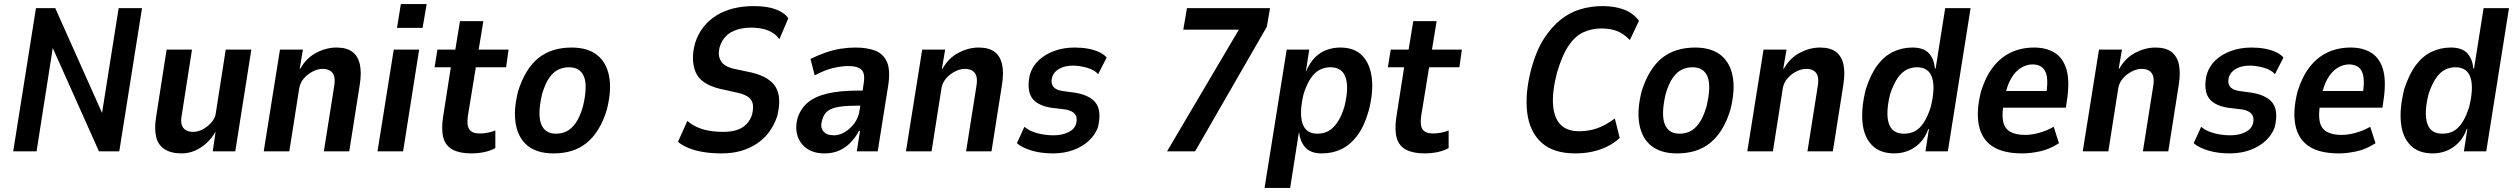

<svg xmlns="http://www.w3.org/2000/svg" viewBox="-20 -745 12369 945"><path d="M45 0 157 -705H252L486 -181H481L564 -705H679L567 0H467L236 -517H241L160 0Z M874 10Q822 10 790 -10.5Q758 -31 748.5 -71.5Q739 -112 748 -167L800 -501H925L875 -181Q869 -151 874 -132.5Q879 -114 894 -105Q909 -96 931 -96Q955 -96 979 -109Q1003 -122 1021 -143Q1039 -164 1042 -187L1091 -501H1217L1138 0H1027L1041 -95H1040Q1010 -45 966 -17.5Q922 10 874 10Z M1278 0 1358 -501H1471L1455 -407H1458Q1488 -460 1537 -485.5Q1586 -511 1636 -511Q1686 -511 1714 -490Q1742 -469 1751 -428.5Q1760 -388 1751 -330L1699 0H1574L1624 -316Q1630 -350 1625 -368.5Q1620 -387 1605.5 -396.5Q1591 -406 1568 -406Q1544 -406 1519 -393Q1494 -380 1476 -359.5Q1458 -339 1453 -312L1404 0Z M1934 -608 1953 -725H2080L2060 -608ZM1838 0 1918 -501H2043L1964 0Z M2299 10Q2244 10 2209 -8Q2174 -26 2162.5 -66Q2151 -106 2161 -171L2199 -414H2119L2133 -501H2221L2244 -641H2359L2336 -501H2483L2471 -414H2322L2283 -175Q2276 -128 2290 -108Q2304 -88 2342 -88Q2360 -88 2381 -92Q2402 -96 2418 -103V-16Q2392 -2 2361.5 4Q2331 10 2299 10Z M2704 10Q2625 10 2578.5 -26.5Q2532 -63 2519 -132Q2506 -201 2530 -296Q2548 -353 2573.5 -394Q2599 -435 2631.5 -460.5Q2664 -486 2704.5 -498.5Q2745 -511 2793 -511Q2872 -511 2918.5 -474.5Q2965 -438 2978 -369.5Q2991 -301 2967 -206Q2950 -149 2924.5 -108Q2899 -67 2866.5 -41Q2834 -15 2794 -2.5Q2754 10 2704 10ZM2716 -87Q2744 -87 2767.5 -98Q2791 -109 2812 -137.5Q2833 -166 2849 -220Q2873 -320 2854.5 -367Q2836 -414 2780 -414Q2755 -414 2730.5 -403.5Q2706 -393 2685 -364.5Q2664 -336 2648 -282Q2625 -182 2643.5 -134.5Q2662 -87 2716 -87Z M3530 10Q3482 10 3440 3Q3398 -4 3366.5 -17.5Q3335 -31 3317 -47L3363 -150Q3379 -135 3406.5 -121.5Q3434 -108 3468 -102Q3502 -96 3539 -96Q3579 -96 3607.5 -105.5Q3636 -115 3655 -135Q3674 -155 3682 -183Q3690 -217 3684 -237.5Q3678 -258 3660 -269.5Q3642 -281 3613 -288L3527 -307Q3428 -330 3403.5 -390.5Q3379 -451 3401 -532Q3415 -577 3441.5 -611Q3468 -645 3505.5 -668.5Q3543 -692 3589.5 -703.5Q3636 -715 3690 -715Q3757 -715 3799.5 -698.5Q3842 -682 3860 -655L3816 -552Q3797 -580 3762 -594.5Q3727 -609 3677 -609Q3640 -609 3607.5 -599Q3575 -589 3554 -568Q3533 -547 3523 -516Q3511 -475 3527.5 -446Q3544 -417 3594 -406L3679 -388Q3770 -366 3799 -314.5Q3828 -263 3805 -172Q3790 -129 3766 -96Q3742 -63 3706.5 -39Q3671 -15 3628 -2.5Q3585 10 3530 10Z M4038 10Q3985 10 3951 -14Q3917 -38 3905 -77.5Q3893 -117 3905 -162Q3920 -210 3955.5 -240Q3991 -270 4052 -284.5Q4113 -299 4201 -299H4245L4235 -225H4198Q4147 -225 4111 -219.5Q4075 -214 4054.5 -199Q4034 -184 4026 -152Q4016 -121 4031.5 -100Q4047 -79 4085 -79Q4111 -79 4137.5 -94.5Q4164 -110 4185 -138Q4206 -166 4211 -204L4231 -334Q4239 -384 4220 -402Q4201 -420 4155 -420Q4124 -420 4082 -410.5Q4040 -401 3990 -374L3969 -455Q4010 -475 4047 -487.5Q4084 -500 4120 -505.5Q4156 -511 4191 -511Q4248 -511 4288 -495.5Q4328 -480 4345.5 -440Q4363 -400 4352 -327L4300 0H4197L4213 -101H4208Q4191 -69 4166.5 -43.5Q4142 -18 4110.5 -4Q4079 10 4038 10Z M4439 0 4519 -501H4632L4616 -407H4619Q4649 -460 4698 -485.5Q4747 -511 4797 -511Q4847 -511 4875 -490Q4903 -469 4912 -428.5Q4921 -388 4912 -330L4860 0H4735L4785 -316Q4791 -350 4786 -368.5Q4781 -387 4766.5 -396.5Q4752 -406 4729 -406Q4705 -406 4680 -393Q4655 -380 4637 -359.5Q4619 -339 4614 -312L4565 0Z M5162 10Q5103 10 5057 -4Q5011 -18 4985 -40L5022 -121Q5041 -105 5065 -96Q5089 -87 5115 -83Q5141 -79 5164 -79Q5207 -79 5238 -94Q5269 -109 5277 -137Q5284 -166 5271 -183Q5258 -200 5225 -206L5152 -215Q5081 -227 5057 -266.5Q5033 -306 5049 -378Q5062 -420 5093 -449Q5124 -478 5169.5 -494.5Q5215 -511 5270 -511Q5305 -511 5335 -505.5Q5365 -500 5389 -489Q5413 -478 5427 -462L5385 -380Q5367 -401 5330.5 -411.5Q5294 -422 5261 -422Q5221 -422 5193.5 -406.5Q5166 -391 5158 -364Q5151 -336 5163.5 -319Q5176 -302 5210 -297L5276 -288Q5350 -274 5376 -234.5Q5402 -195 5384 -119Q5371 -82 5339.5 -52.5Q5308 -23 5262.5 -6.5Q5217 10 5162 10Z M5724 0 6107 -649V-599H5804L5822 -705H6231L6215 -613L5862 0Z M6204 180 6313 -501H6424L6407 -391Q6426 -436 6452 -462Q6478 -488 6510 -499.5Q6542 -511 6577 -511Q6647 -511 6685.5 -470.5Q6724 -430 6732 -359.5Q6740 -289 6716 -198Q6694 -122 6660 -77Q6626 -32 6582.5 -11Q6539 10 6486 10Q6431 10 6405 -19Q6379 -48 6374 -93L6373 -94L6330 180ZM6464 -87Q6494 -87 6517.5 -99.5Q6541 -112 6561.5 -141.5Q6582 -171 6597 -220Q6620 -313 6603 -363.5Q6586 -414 6528 -414Q6501 -414 6476.5 -402Q6452 -390 6432 -361Q6412 -332 6396 -282Q6374 -189 6390.5 -138Q6407 -87 6464 -87Z M6991 10Q6936 10 6901 -8Q6866 -26 6854.5 -66Q6843 -106 6853 -171L6891 -414H6811L6825 -501H6913L6936 -641H7051L7028 -501H7175L7163 -414H7014L6975 -175Q6968 -128 6982 -108Q6996 -88 7034 -88Q7052 -88 7073 -92Q7094 -96 7110 -103V-16Q7084 -2 7053.5 4Q7023 10 6991 10Z M7733 10Q7625 10 7566.5 -43.5Q7508 -97 7496.5 -192.5Q7485 -288 7518 -411Q7542 -497 7579 -554.5Q7616 -612 7661 -648Q7706 -684 7758.5 -699.5Q7811 -715 7868 -715Q7926 -715 7971.5 -698.5Q8017 -682 8047 -643L8002 -548Q7971 -580 7938 -592.5Q7905 -605 7862 -605Q7815 -605 7774 -586.5Q7733 -568 7700.5 -520Q7668 -472 7643 -386Q7619 -292 7624 -228Q7629 -164 7661 -131.5Q7693 -99 7752 -99Q7798 -99 7840.5 -113.5Q7883 -128 7928 -162L7952 -66Q7924 -40 7890 -23.5Q7856 -7 7817 1.5Q7778 10 7733 10Z M8234 10Q8155 10 8108.5 -26.5Q8062 -63 8049 -132Q8036 -201 8060 -296Q8078 -353 8103.5 -394Q8129 -435 8161.5 -460.5Q8194 -486 8234.5 -498.5Q8275 -511 8323 -511Q8402 -511 8448.5 -474.5Q8495 -438 8508 -369.5Q8521 -301 8497 -206Q8480 -149 8454.5 -108Q8429 -67 8396.5 -41Q8364 -15 8324 -2.5Q8284 10 8234 10ZM8246 -87Q8274 -87 8297.5 -98Q8321 -109 8342 -137.5Q8363 -166 8379 -220Q8403 -320 8384.5 -367Q8366 -414 8310 -414Q8285 -414 8260.5 -403.5Q8236 -393 8215 -364.5Q8194 -336 8178 -282Q8155 -182 8173.5 -134.5Q8192 -87 8246 -87Z M8580 0 8660 -501H8773L8757 -407H8760Q8790 -460 8839 -485.5Q8888 -511 8938 -511Q8988 -511 9016 -490Q9044 -469 9053 -428.5Q9062 -388 9053 -330L9001 0H8876L8926 -316Q8932 -350 8927 -368.5Q8922 -387 8907.5 -396.5Q8893 -406 8870 -406Q8846 -406 8821 -393Q8796 -380 8778 -359.5Q8760 -339 8755 -312L8706 0Z M9304 10Q9233 10 9193.5 -30.5Q9154 -71 9147 -142Q9140 -213 9163 -305Q9187 -380 9221 -425Q9255 -470 9299 -490.5Q9343 -511 9392 -511Q9449 -511 9474.5 -482Q9500 -453 9503 -408H9507L9554 -705H9679L9567 0H9457L9474 -110H9471Q9456 -68 9429.5 -41.5Q9403 -15 9371 -2.5Q9339 10 9304 10ZM9351 -87Q9381 -87 9404.5 -99Q9428 -111 9448 -141Q9468 -171 9483 -219Q9506 -312 9489.5 -363Q9473 -414 9415 -414Q9388 -414 9363.5 -401.5Q9339 -389 9319 -359.5Q9299 -330 9283 -282Q9260 -188 9276.5 -137.5Q9293 -87 9351 -87Z M9934 10Q9838 10 9785.5 -25.5Q9733 -61 9719.5 -129.5Q9706 -198 9730 -294Q9753 -368 9790 -415.5Q9827 -463 9878 -487Q9929 -511 9992 -511Q10050 -511 10091 -486.5Q10132 -462 10149.5 -408Q10167 -354 10155 -263L10148 -215H9820L9833 -297H10068L10050 -274Q10060 -335 10054.5 -367.5Q10049 -400 10030.5 -414Q10012 -428 9984 -428Q9955 -428 9927 -411Q9899 -394 9878 -358Q9857 -322 9846 -261L9842 -236Q9832 -180 9839.5 -146Q9847 -112 9874 -96.5Q9901 -81 9948 -81Q9978 -81 10015.5 -91Q10053 -101 10088 -121L10114 -40Q10067 -10 10020 0Q9973 10 9934 10Z M10231 0 10311 -501H10424L10408 -407H10411Q10441 -460 10490 -485.5Q10539 -511 10589 -511Q10639 -511 10667 -490Q10695 -469 10704 -428.5Q10713 -388 10704 -330L10652 0H10527L10577 -316Q10583 -350 10578 -368.5Q10573 -387 10558.5 -396.5Q10544 -406 10521 -406Q10497 -406 10472 -393Q10447 -380 10429 -359.5Q10411 -339 10406 -312L10357 0Z M10954 10Q10895 10 10849 -4Q10803 -18 10777 -40L10814 -121Q10833 -105 10857 -96Q10881 -87 10907 -83Q10933 -79 10956 -79Q10999 -79 11030 -94Q11061 -109 11069 -137Q11076 -166 11063 -183Q11050 -200 11017 -206L10944 -215Q10873 -227 10849 -266.5Q10825 -306 10841 -378Q10854 -420 10885 -449Q10916 -478 10961.5 -494.5Q11007 -511 11062 -511Q11097 -511 11127 -505.5Q11157 -500 11181 -489Q11205 -478 11219 -462L11177 -380Q11159 -401 11122.5 -411.5Q11086 -422 11053 -422Q11013 -422 10985.5 -406.5Q10958 -391 10950 -364Q10943 -336 10955.5 -319Q10968 -302 11002 -297L11068 -288Q11142 -274 11168 -234.5Q11194 -195 11176 -119Q11163 -82 11131.5 -52.5Q11100 -23 11054.5 -6.5Q11009 10 10954 10Z M11492 10Q11396 10 11343.5 -25.5Q11291 -61 11277.5 -129.5Q11264 -198 11288 -294Q11311 -368 11348 -415.5Q11385 -463 11436 -487Q11487 -511 11550 -511Q11608 -511 11649 -486.5Q11690 -462 11707.5 -408Q11725 -354 11713 -263L11706 -215H11378L11391 -297H11626L11608 -274Q11618 -335 11612.5 -367.5Q11607 -400 11588.5 -414Q11570 -428 11542 -428Q11513 -428 11485 -411Q11457 -394 11436 -358Q11415 -322 11404 -261L11400 -236Q11390 -180 11397.5 -146Q11405 -112 11432 -96.5Q11459 -81 11506 -81Q11536 -81 11573.5 -91Q11611 -101 11646 -121L11672 -40Q11625 -10 11578 0Q11531 10 11492 10Z M11954 10Q11883 10 11843.5 -30.5Q11804 -71 11797 -142Q11790 -213 11813 -305Q11837 -380 11871 -425Q11905 -470 11949 -490.5Q11993 -511 12042 -511Q12099 -511 12124.5 -482Q12150 -453 12153 -408H12157L12204 -705H12329L12217 0H12107L12124 -110H12121Q12106 -68 12079.5 -41.5Q12053 -15 12021 -2.5Q11989 10 11954 10ZM12001 -87Q12031 -87 12054.5 -99Q12078 -111 12098 -141Q12118 -171 12133 -219Q12156 -312 12139.5 -363Q12123 -414 12065 -414Q12038 -414 12013.5 -401.5Q11989 -389 11969 -359.5Q11949 -330 11933 -282Q11910 -188 11926.5 -137.5Q11943 -87 12001 -87Z"/></svg>

Font: Nunito Sans 7pt Condensed
Style: Bold Italic
Weight: 700
Width: 3
Italic angle: -9°
Designer: Vernon Adams
Foundry: Vernon Adams
Version: Version 3.101;gftools[0.9.27]